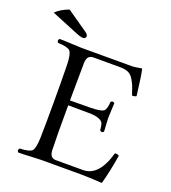

<svg xmlns="http://www.w3.org/2000/svg" viewBox="-210 -927 925 1040"><g transform="rotate(20 252.0 -406.5)"><path d="M12.2 -817.9 133.3 -733.9Q148.4 -723.1 148.4 -712.9Q148.4 -707 143.8 -702.6Q139.2 -698.2 133.3 -698.2Q118.2 -698.2 90.3 -710L-63.5 -772.9Q-33.2 -802.2 12.2 -817.9ZM298.8 -356.9Q359.9 -357.9 374.5 -369.4Q389.2 -380.9 391.1 -423.8Q402.3 -435.1 413.1 -423.8Q413.1 -414.1 411.1 -385.5Q409.2 -356.9 409.2 -337.9Q409.2 -321.8 411.1 -298.8Q413.1 -275.9 413.1 -259.8Q401.9 -248.5 391.1 -259.8Q389.2 -286.6 384.5 -298.3Q379.9 -310.1 359.9 -318.6Q339.8 -327.1 298.8 -327.1L182.1 -328.1Q181.2 -153.3 184.1 -68.8Q186 -25.9 221.2 -25.9H377Q468.8 -25.9 508.8 -169.9Q520 -172.9 533.2 -165Q518.1 -70.8 497.1 4.9Q417 0 369.1 0H147Q131.8 0 85.4 2.4Q39.1 4.9 15.1 4.9Q3.9 -6.3 15.1 -18.1Q70.3 -20 84.7 -34.4Q99.1 -48.8 101.1 -108.9Q103 -190.9 103 -320.8Q103 -453.6 101.1 -536.1Q99.1 -596.2 84.5 -610.6Q69.8 -625 15.1 -627Q3.9 -638.2 15.1 -649.9Q40 -649.9 85 -647.5Q129.9 -645 145 -645H437Q446.8 -645 486.8 -651.9Q490.7 -651.9 491.2 -648.9Q499 -618.2 513.2 -501Q500 -494.1 488.8 -496.1Q477.5 -531.2 471.7 -545.7Q465.8 -560.1 453.4 -581.1Q440.9 -602.1 422.4 -610.1Q403.8 -618.2 377 -618.2H221.2Q186 -618.2 184.1 -574.2L182.1 -356Z"/></g></svg>

Font: Linux Libertine Display
Style: Regular
Weight: 400
Designer: Philipp H. Poll
Foundry: Philipp H. Poll
Version: Version 5.0.9